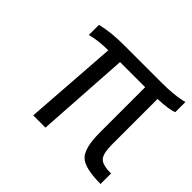

<svg xmlns="http://www.w3.org/2000/svg" viewBox="-124 -676 843 843"><g transform="rotate(45 297.0 -255.0)"><path d="M423 -154V-435H267L239 0H163L194 -435Q140 -435 98 -425L86 -422V-485Q145 -500 228 -500H463Q528 -500 578 -510L594 -514V-451Q566 -439 498 -437V-154Q498 -98 515 -79.5Q532 -61 585 -61V4Q486 4 454.5 -27Q423 -58 423 -154Z"/></g></svg>

Font: TitilliumWebItalic
Style: Italic
Weight: 400
Italic angle: -13°
Version: Version 1.001;PS 57.000;hotconv 1.0.70;makeotf.lib2.5.55311